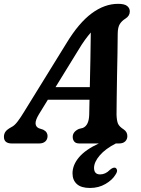

<svg xmlns="http://www.w3.org/2000/svg" viewBox="-48 -730 715 977"><path d="M150 -148.5Q132 -118.5 133 -101.5Q134 -84.5 149.5 -77.5L172 -70Q184.5 -63.5 189.2 -55.2Q194 -47 194 -38.5Q194 -20.5 182.5 -10.2Q171 0 151.5 0H12Q-28 0 -28 -34Q-28 -48.5 -20.2 -59.8Q-12.5 -71 10.5 -83.5Q25.5 -90.5 41.2 -111.2Q57 -132 73 -158.5L291 -511.5Q353 -613.5 418.5 -662Q484 -710.5 553 -710.5Q585.5 -710.5 599 -699.5Q612.5 -688.5 612.5 -672Q612.5 -649 590 -635Q572 -624 561.8 -607.8Q551.5 -591.5 551 -559.5Q551 -517 549.8 -459.2Q548.5 -401.5 547.5 -341Q546.5 -280.5 545.8 -228.8Q545 -177 545 -146.5Q546 -116.5 552.2 -101.2Q558.5 -86 582 -71Q600 -58.5 600 -37.5Q600 -21 589 -10.5Q578 0 558 0H541.5Q488.5 27 459.8 60.5Q431 94 430.5 124Q430.5 157.5 461.5 157.5Q488.5 157.5 511 134.5Q527.5 120.5 538 123.5Q544.5 125.5 547.2 134.5Q550 143.5 539.5 159Q524 185.5 489 206Q454 226.5 410 226.5Q365 226.5 343 206.5Q321 186.5 321 152Q321 109.5 354.2 70.2Q387.5 31 455 0H356Q337.5 0 329.8 -9.8Q322 -19.5 322 -33.5Q322 -59.5 353.5 -74L373.5 -79Q405 -92 406 -148Q406.5 -180.5 407.5 -222.5H195.5ZM349 -472.5 234.5 -286.5H409Q410.5 -353 412 -427Q413.5 -501 414 -564.5Q400.5 -549 384.2 -526.8Q368 -504.5 349 -472.5Z"/></svg>

Font: Fraunces 72pt SuperSoft SemiBold
Style: Italic
Weight: 600
Italic angle: -16°
Version: Version 1.000;[b76b70a41]